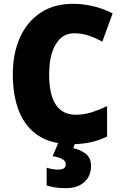

<svg xmlns="http://www.w3.org/2000/svg" viewBox="-20 -744 637 1004"><path d="M368 -570Q306 -570 271.5 -512.5Q237 -455 237 -354Q237 -144 377 -144Q420 -144 460 -157Q500 -170 540 -189V-30Q497 -9 451.5 0.5Q406 10 354 10Q249 10 181 -34.5Q113 -79 80 -161Q47 -243 47 -355Q47 -464 84 -547Q121 -630 191.5 -677Q262 -724 363 -724Q413 -724 465.5 -712Q518 -700 569 -674L515 -526Q479 -546 443.5 -558Q408 -570 368 -570ZM456 124Q456 177 420.5 208.5Q385 240 324 240Q293 240 267.5 236Q242 232 224 226V133Q240 138 255 140.5Q270 143 285 143Q324 143 324 115Q324 83 255 73L286 0H374L363 31Q398 38 427 59Q456 80 456 124Z"/></svg>

Font: Noto Sans Gujarati SemiCondensed Black
Style: Regular
Weight: 900
Width: 4
Designer: Jelle Bosma - Monotype Design Team, Universal Thirst
Foundry: Monotype Imaging Inc.
Version: Version 2.106; ttfautohint (v1.8.4.7-5d5b)